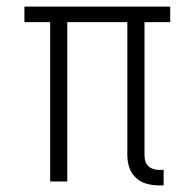

<svg xmlns="http://www.w3.org/2000/svg" viewBox="-20 -550 590 582"><path d="M476 12H461Q443 12 424.5 7Q406 2 392 -11Q378 -24 372 -42Q366 -60 366 -79V-483H184V0H132V-483H54V-530H496V-483H418V-79Q418 -70 420.5 -61.5Q423 -53 429 -47Q435 -41 444 -38Q453 -35 461 -35H476Z"/></svg>

Font: Lode Dark Term
Style: Regular
Weight: 400
Monospace: yes
Designer: Belleve Invis
Foundry: Belleve Invis
Version: Version 29.2.0